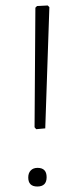

<svg xmlns="http://www.w3.org/2000/svg" viewBox="-20 -677 292 700"><path d="M154 -657 160 -651 145 -209 112 -206 106 -213 109 -649 115 -655ZM117 -65Q150 -65 150 -31Q150 3 116 3Q83 3 83 -30Q83 -46 92 -55.5Q101 -65 117 -65Z"/></svg>

Font: Alegreya Sans SC Light
Style: Regular
Weight: 300
Designer: Juan Pablo del Peral
Foundry: Huerta Tipografica
Version: Version 2.007